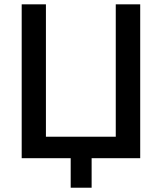

<svg xmlns="http://www.w3.org/2000/svg" viewBox="-20 -730 747 886"><path d="M306.2 136.2V0H80.1V-710H191.9V-99.1H514.2V-710H627V0H402.8V136.2Z"/></svg>

Font: Rawline SemiBold
Style: Regular
Weight: 600
Designer: Matt McInerney, Pablo Impallari, Rodrigo Fuenzalida
Foundry: Matt McInerney, Pablo Impallari, Rodrigo Fuenzalida
Version: Version 4.020;PS 004.020;hotconv 1.0.88;makeotf.lib2.5.64775